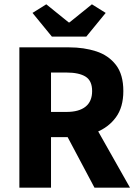

<svg xmlns="http://www.w3.org/2000/svg" viewBox="-20 -872 640 892"><path d="M70 0V-652H301Q370 -652 427 -633.5Q484 -615 518.5 -570.5Q553 -526 553 -449Q553 -374 518.5 -327Q484 -280 427 -257.5Q370 -235 301 -235H217V0ZM217 -352H289Q347 -352 377.5 -376.5Q408 -401 408 -449Q408 -497 377.5 -516Q347 -535 289 -535H217ZM274 -273 376 -368 584 0H419ZM221 -702 131 -812 195 -852 299 -768H303L407 -852L471 -812L381 -702Z"/></svg>

Font: Source Code Pro ExtraLight
Style: Bold
Weight: 700
Monospace: yes
Version: Version 1.018;hotconv 1.0.116;makeotfexe 2.5.65601